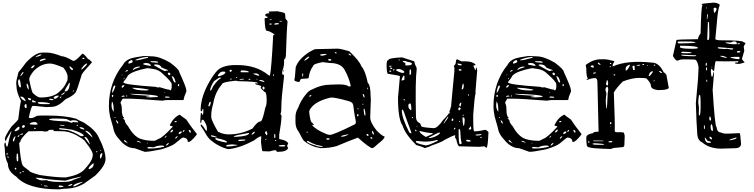

<svg xmlns="http://www.w3.org/2000/svg" viewBox="-20 -1110 5746 1463"><path d="M299.8 -709H344.7Q377 -709 450.2 -681.6Q476.6 -681.6 536.1 -646.5H543Q557.6 -646.5 607.4 -701.2Q619.1 -701.2 648.4 -663.1Q663.1 -656.2 679.7 -637.7V-633.8Q602.5 -549.8 602.5 -540Q566.4 -418 554.7 -403.3Q531.2 -376 481.4 -355.5Q421.9 -295.9 375 -295.9L333 -293.9L245.1 -302.7H228.5Q218.8 -302.7 199.2 -213.9L210 -210H214.8Q234.4 -210 260.7 -227.5L293 -229.5H347.7Q477.5 -229.5 561.5 -205.1Q570.3 -197.3 621.1 -174.8L668 -141.6Q720.7 -96.7 734.4 -58.6Q784.2 38.1 784.2 102.5Q784.2 152.3 705.1 228.5L623 287.1Q557.6 328.1 467.8 328.1L429.7 333Q188.5 333 103.5 235.4Q40 196.3 40 136.7Q16.6 95.7 16.6 23.4L12.7 -6.8L16.6 -24.4H21.5Q26.4 6.8 33.2 6.8H37.1Q53.7 -72.3 67.4 -107.4L66.4 -109.4H64.5Q25.4 -46.9 25.4 -36.1H23.4Q18.6 -36.1 16.6 -51.8Q20.5 -78.1 67.4 -145.5Q119.1 -195.3 119.1 -202.1Q132.8 -316.4 139.6 -341.8Q105.5 -408.2 105.5 -453.1L103.5 -475.6Q103.5 -498 121.1 -560.5Q133.8 -573.2 178.7 -633.8Q250 -709 299.8 -709ZM249 -674.8V-673.8Q296.9 -686.5 296.9 -694.3V-695.3H293Q273.4 -695.3 249 -674.8ZM607.4 -667V-665Q609.4 -660.2 618.2 -660.2H625V-663.1L616.2 -669.9H611.3ZM283.2 -647.5V-642.6H285.2L327.1 -656.2V-663.1H315.4Q283.2 -656.2 283.2 -647.5ZM203.1 -507.8V-501Q223.6 -398.4 233.4 -398.4Q265.6 -367.2 288.1 -367.2Q390.6 -367.2 435.5 -414.1Q468.8 -443.4 484.4 -478.5Q495.1 -497.1 495.1 -507.8V-528.3Q495.1 -551.8 462.9 -594.7Q389.6 -626 361.3 -626Q294.9 -626 238.3 -571.3Q203.1 -527.3 203.1 -507.8ZM600.6 -587.9V-581.1H604.5Q630.9 -601.6 643.6 -622.1V-626H641.6Q627.9 -626 600.6 -587.9ZM216.8 -591.8 221.7 -589.8Q230.5 -589.8 244.1 -608.4V-612.3H235.4Q216.8 -601.6 216.8 -591.8ZM508.8 -603.5V-601.6Q517.6 -576.2 532.2 -576.2Q536.1 -576.2 536.1 -581.1Q536.1 -588.9 515.6 -603.5ZM134.8 -531.2V-530.3H137.7Q144.5 -534.2 160.2 -557.6L156.2 -560.5Q147.5 -560.5 134.8 -531.2ZM117.2 -489.3Q117.2 -460.9 130.9 -444.3H135.7Q139.6 -444.3 139.6 -449.2Q134.8 -505.9 126 -505.9Q120.1 -505.9 117.2 -489.3ZM472.7 -415V-414.1H479.5Q505.9 -414.1 511.7 -469.7V-476.6L510.7 -478.5H506.8Q472.7 -424.8 472.7 -415ZM182.6 -469.7V-468.8Q182.6 -445.3 197.3 -427.7H199.2V-432.6Q197.3 -467.8 185.5 -473.6ZM538.1 -420.9 534.2 -414.1V-412.1H538.1Q541 -412.1 543 -420.9ZM445.3 -384.8H449.2Q465.8 -391.6 474.6 -403.3L470.7 -407.2Q447.3 -391.6 445.3 -384.8ZM388.7 -367.2V-364.3L395.5 -357.4H401.4Q409.2 -357.4 428.7 -377.9V-380.9H416Q400.4 -380.9 388.7 -367.2ZM135.7 -374V-369.1Q150.4 -346.7 175.8 -338.9V-341.8Q163.1 -374 141.6 -374ZM435.5 -367.2V-362.3H438.5L449.2 -371.1V-373H440.4ZM192.4 -360.4V-359.4Q199.2 -345.7 210 -345.7Q213.9 -346.7 217.8 -353.5Q217.8 -360.4 196.3 -364.3ZM353.5 -352.5Q353.5 -348.6 377 -346.7L388.7 -348.6Q388.7 -354.5 370.1 -357.4H358.4ZM226.6 -346.7 224.6 -345.7V-335L230.5 -330.1H253.9V-335Q231.4 -346.7 226.6 -346.7ZM267.6 -328.1Q267.6 -316.4 312.5 -316.4H351.6Q360.4 -316.4 361.3 -321.3Q335.9 -332 285.2 -332H272.5ZM167 -309.6V-300.8Q167 -288.1 178.7 -285.2L182.6 -291V-312.5L178.7 -316.4H173.8ZM354.5 -203.1V-200.2Q354.5 -189.5 493.2 -184.6L522.5 -174.8H524.4Q529.3 -174.8 536.1 -179.7L575.2 -177.7V-181.6Q568.4 -193.4 544.9 -193.4H531.2Q525.4 -193.4 518.6 -188.5H517.6L486.3 -203.1Q453.1 -207 397.5 -207H383.8ZM276.4 -203.1V-202.1H281.2V-203.1ZM206.1 -164.1Q206.1 -161.1 249 -159.2Q267.6 -160.2 267.6 -164.1Q261.7 -174.8 252 -179.7H235.4Q206.1 -174.8 206.1 -164.1ZM436.5 -159.2V-157.2Q436.5 -152.3 469.7 -150.4L470.7 -152.3V-155.3L438.5 -159.2ZM563.5 -154.3 568.4 -150.4 573.2 -152.3V-159.2H568.4ZM146.5 -141.6 153.3 -136.7H162.1L168.9 -143.6V-152.3L163.1 -157.2Q150.4 -157.2 146.5 -141.6ZM91.8 -116.2V-113.3L94.7 -109.4Q127.9 -118.2 127.9 -131.8V-141.6L124 -145.5Q109.4 -139.6 91.8 -116.2ZM585.9 -138.7Q585.9 -130.9 618.2 -123L623 -125V-127Q611.3 -140.6 593.8 -140.6H588.9L586.9 -138.7ZM238.3 -131.8 242.2 -127.9H251L252 -133.8L247.1 -136.7H244.1ZM428.7 -127.9Q428.7 -122.1 497.1 -118.2Q551.8 -101.6 593.8 -73.2L611.3 -72.3L618.2 -77.1V-79.1Q606.4 -98.6 531.2 -121.1Q455.1 -133.8 435.5 -133.8ZM346.7 -116.2 347.7 -114.3V-111.3L326.2 -107.4L296.9 -111.3L196.3 -109.4Q134.8 -52.7 134.8 -29.3L126 -20.5V-18.6Q136.7 121.1 153.3 150.4Q155.3 157.2 203.1 191.4Q203.1 202.1 283.2 223.6Q406.2 242.2 481.4 242.2Q583 223.6 620.1 184.6Q686.5 115.2 686.5 73.2V66.4Q686.5 41 633.8 -24.4Q626 -42 592.8 -61.5Q535.2 -100.6 472.7 -109.4L387.7 -111.3L388.7 -120.1L387.7 -121.1H372.1Q354.5 -121.1 346.7 -116.2ZM629.9 -113.3V-111.3L682.6 -63.5H684.6V-65.4Q668 -103.5 638.7 -113.3ZM134.8 -85.9V-82H137.7L155.3 -86.9V-92.8H151.4Q134.8 -89.8 134.8 -85.9ZM115.2 -72.3V-66.4H119.1L127.9 -75.2V-80.1Q119.1 -80.1 115.2 -72.3ZM78.1 -38.1 80.1 -32.2H83Q88.9 -32.2 98.6 -72.3H96.7Q78.1 -57.6 78.1 -38.1ZM623 -66.4Q623 -59.6 662.1 -11.7V-10.7H664.1V-15.6Q646.5 -66.4 627 -66.4ZM744.1 34.2V37.1L748 41L750 39.1H751L750 34.2ZM711.9 43V45.9L716.8 50.8H718.8L723.6 45.9L718.8 43ZM30.3 57.6V66.4L35.2 71.3L37.1 70.3V54.7H33.2ZM741.2 82V84Q741.2 95.7 746.1 97.7H748Q759.8 78.1 759.8 57.6L757.8 56.6H754.9Q741.2 65.4 741.2 82ZM107.4 63.5 105.5 90.8Q106.4 119.1 112.3 119.1H114.3Q119.1 118.2 119.1 109.4V91.8Q119.1 59.6 112.3 59.6H110.4ZM37.1 80.1V84Q38.1 93.8 42 93.8L45.9 90.8V86.9L39.1 80.1ZM655.3 173.8V175.8L659.2 179.7Q693.4 168 693.4 143.6V134.8H689.5Q655.3 161.1 655.3 173.8ZM91.8 172.9Q94.7 182.6 98.6 182.6L105.5 175.8Q104.5 170.9 96.7 167ZM149.4 193.4V196.3L155.3 201.2H162.1V198.2Q160.2 193.4 151.4 193.4ZM128.9 207V210H141.6V203.1H132.8ZM476.6 266.6Q313.5 255.9 288.1 246.1L252 244.1V246.1Q268.6 259.8 296.9 264.6L337.9 262.7L347.7 269.5L349.6 268.6H351.6Q383.8 276.4 428.7 276.4H459Q517.6 276.4 541 259.8Q597.7 240.2 597.7 237.3V235.4Q519.5 252.9 476.6 266.6ZM538.1 310.5H543Q552.7 310.5 609.4 278.3V276.4H604.5Q538.1 291 538.1 310.5ZM500 305.7V307.6H504.9Q531.2 303.7 531.2 292H525.4Q504.9 296.9 500 305.7ZM293 293.9 292 295.9V296.9L296.9 300.8H299.8V298.8ZM315.4 303.7V305.7Q316.4 310.5 329.1 310.5H344.7Q344.7 303.7 319.3 303.7ZM426.8 307.6V310.5Q428.7 316.4 436.5 316.4H445.3L462.9 312.5V307.6L438.5 303.7H429.7Z M1137.7 -680.7Q1194.3 -680.7 1276.4 -632.8Q1345.7 -581.1 1345.7 -561.5Q1399.4 -444.3 1399.4 -424.8L1400.4 -414.1Q1379.9 -367.2 1379.9 -349.6L1372.1 -347.7H1255.9Q1239.3 -347.7 1217.8 -342.8Q1021.5 -358.4 944.3 -358.4H915Q898.4 -334 898.4 -325.2Q908.2 -307.6 908.2 -277.3Q908.2 -224.6 923.8 -215.8L925.8 -209V-208L917 -210.9V-208L930.7 -194.3Q930.7 -174.8 955.1 -149.4Q999 -70.3 1051.8 -51.8Q1093.8 -37.1 1154.3 -37.1Q1163.1 -37.1 1192.4 -53.7Q1218.8 -61.5 1294.9 -142.6V-146.5Q1294.9 -149.4 1277.3 -151.4L1274.4 -158.2Q1305.7 -218.8 1349.6 -236.3Q1354.5 -230.5 1399.4 -199.2Q1429.7 -151.4 1479.5 -89.8V-85Q1435.5 -28.3 1416 -28.3H1411.1Q1411.1 -58.6 1375 -62.5Q1367.2 -62.5 1315.4 -17.6Q1287.1 4.9 1208 28.3Q1117.2 46.9 1083 46.9L1005.9 19.5Q941.4 19.5 886.7 -50.8Q863.3 -74.2 848.6 -110.4Q848.6 -119.1 818.4 -222.7Q809.6 -266.6 809.6 -297.9V-299.8Q809.6 -482.4 917 -616.2Q932.6 -649.4 980.5 -666Q1008.8 -673.8 1058.6 -680.7Q1070.3 -685.5 1137.7 -680.7ZM1012.7 -650.4H1014.6Q1040 -650.4 1096.7 -667Q1108.4 -668 1108.4 -672.9L1105.5 -675.8H1103.5Q1065.4 -675.8 1014.6 -655.3L1012.7 -653.3ZM958 -629.9V-627.9L961.9 -625H962.9Q990.2 -631.8 990.2 -638.7V-646.5L985.4 -652.3H982.4Q958 -644.5 958 -629.9ZM1127 -643.6V-639.6Q1127 -634.8 1181.6 -631.8L1183.6 -632.8V-636.7Q1183.6 -641.6 1167 -643.6ZM1071.3 -623V-621.1Q1071.3 -616.2 1127 -607.4L1128.9 -609.4V-614.3Q1118.2 -629.9 1092.8 -629.9H1087.9Q1071.3 -627.9 1071.3 -623ZM1153.3 -614.3V-612.3Q1230.5 -568.4 1236.3 -568.4H1238.3L1252 -573.2L1258.8 -571.3L1260.7 -573.2V-575.2Q1253.9 -580.1 1238.3 -584L1210.9 -595.7Q1201.2 -619.1 1167 -619.1H1163.1Q1153.3 -618.2 1153.3 -614.3ZM992.2 -575.2Q1004.9 -585.9 1046.9 -598.6V-600.6L1044.9 -602.5H1031.2Q992.2 -594.7 992.2 -575.2ZM920.9 -486.3V-482.4Q920.9 -464.8 1167 -448.2L1180.7 -443.4L1197.3 -445.3Q1254.9 -426.8 1270.5 -426.8Q1270.5 -422.9 1279.3 -420.9Q1288.1 -431.6 1288.1 -443.4V-468.8Q1288.1 -487.3 1219.7 -547.9Q1190.4 -578.1 1149.4 -584L1103.5 -590.8Q991.2 -569.3 956.1 -536.1Q942.4 -510.7 920.9 -486.3ZM935.5 -566.4V-563.5H937.5Q956.1 -568.4 956.1 -573.2V-575.2H949.2Q940.4 -575.2 935.5 -566.4ZM1258.8 -547.9Q1262.7 -537.1 1272.5 -537.1H1274.4L1277.3 -541V-549.8L1270.5 -556.6Q1258.8 -556.6 1258.8 -547.9ZM907.2 -537.1V-536.1H910.2L914.1 -539.1V-541H910.2ZM1288.1 -529.3Q1301.8 -486.3 1310.5 -481.4H1315.4L1318.4 -484.4Q1307.6 -527.3 1294.9 -527.3L1293 -529.3ZM921.9 -506.8V-504.9Q928.7 -507.8 928.7 -516.6V-518.6Q921.9 -515.6 921.9 -506.8ZM1335.9 -465.8V-457L1338.9 -452.1Q1345.7 -454.1 1345.7 -461.9V-465.8L1342.8 -468.8H1338.9ZM907.2 -450.2V-445.3L910.2 -441.4H912.1Q921.9 -447.3 927.7 -457V-460.9H921.9Q912.1 -460.9 907.2 -450.2ZM850.6 -459Q839.8 -449.2 833 -404.3H835Q842.8 -404.3 859.4 -452.1Q857.4 -459 850.6 -459ZM989.3 -441.4V-438.5Q1015.6 -420.9 1083 -420.9H1094.7L1112.3 -422.9V-427.7Q1049.8 -440.4 989.3 -441.4ZM1233.4 -406.2V-402.3H1238.3V-406.2ZM975.6 -395.5V-392.6Q1007.8 -385.7 1119.1 -379.9L1120.1 -378.9V-377L1091.8 -373Q1091.8 -368.2 1127 -368.2Q1183.6 -368.2 1183.6 -375Q1183.6 -388.7 975.6 -395.5ZM833 -386.7 832 -378.9Q833 -370.1 836.9 -370.1Q841.8 -370.1 843.8 -383.8L838.9 -386.7ZM942.4 -381.8V-375H949.2V-379.9L948.2 -381.8V-383.8ZM905.3 -373V-372.1H907.2L930.7 -375V-377L925.8 -381.8H921.9Q909.2 -381.8 905.3 -373ZM1235.4 -370.1Q1235.4 -365.2 1258.8 -365.2L1272.5 -366.2V-368.2Q1272.5 -375 1245.1 -375Q1235.4 -373 1235.4 -370.1ZM833 -335.9 832 -334V-331.1L833 -329.1Q830.1 -322.3 830.1 -310.5V-304.7Q830.1 -282.2 843.8 -260.7H846.7Q846.7 -327.1 833 -335.9ZM852.5 -217.8V-214.8L855.5 -210.9H859.4V-214.8L855.5 -217.8ZM866.2 -194.3 864.3 -192.4V-190.4Q872.1 -168 879.9 -168L880.9 -169.9V-171.9Q880.9 -182.6 866.2 -194.3ZM1308.6 -181.6 1311.5 -178.7H1317.4Q1326.2 -178.7 1327.1 -183.6L1322.3 -188.5H1320.3Q1311.5 -188.5 1308.6 -181.6ZM1277.3 -103.5 1279.3 -101.6H1281.2Q1294.9 -101.6 1299.8 -120.1V-122.1Q1285.2 -122.1 1277.3 -103.5ZM1372.1 -106.4 1373 -105.5H1377Q1385.7 -109.4 1385.7 -119.1V-120.1H1381.8Q1372.1 -113.3 1372.1 -106.4ZM1419.9 -120.1 1418 -119.1V-117.2Q1422.9 -99.6 1429.7 -99.6H1431.6L1434.6 -103.5V-105.5Q1431.6 -120.1 1419.9 -120.1ZM1340.8 -91.8 1344.7 -87.9Q1365.2 -94.7 1365.2 -106.4V-108.4H1363.3Q1343.8 -108.4 1340.8 -91.8ZM1235.4 -60.5H1238.3Q1246.1 -64.5 1250 -74.2L1249 -76.2Q1235.4 -68.4 1235.4 -60.5ZM1315.4 -53.7H1320.3Q1334 -66.4 1334 -72.3H1332Q1315.4 -66.4 1315.4 -53.7ZM925.8 -42V-37.1Q926.8 -29.3 949.2 -21.5L955.1 -16.6V-17.6Q938.5 -39.1 930.7 -42ZM1023.4 -37.1V-35.2Q1023.4 -29.3 1051.8 -23.4L1053.7 -24.4V-26.4Q1034.2 -37.1 1024.4 -37.1ZM1099.6 -21.5V-17.6H1105.5V-21.5ZM1245.1 -1Q1258.8 -1 1267.6 -21.5H1263.7Q1245.1 -10.7 1245.1 -1ZM1151.4 12.7 1122.1 9.8H1117.2Q1104.5 9.8 1103.5 14.6V16.6L1108.4 21.5H1132.8Q1177.7 21.5 1231.4 7.8V5.9Q1229.5 -1 1215.8 -1H1209Q1177.7 -1 1151.4 12.7Z M2093.8 -1024.4Q2150.4 -1013.7 2150.4 -1007.8Q2153.3 -1007.8 2155.3 -967.8Q2170.9 -952.1 2170.9 -944.3Q2164.1 -879.9 2158.2 -679.7Q2155.3 -679.7 2155.3 -667Q2144.5 -659.2 2144.5 -650.4V-629.9Q2144.5 -604.5 2130.9 -566.4L2129.9 -547.9Q2129.9 -541 2143.6 -539.1L2144.5 -529.3Q2124 -357.4 2124 -304.7Q2124 -243.2 2116.2 -243.2V-240.2Q2123 -240.2 2126 -221.7L2124 -212.9V-208Q2124 -183.6 2107.4 -83V-50.8Q2175.8 -38.1 2175.8 -12.7L2168.9 -5.9V7.8L2175.8 16.6V17.6Q2165 46.9 2098.6 46.9H2089.8L2083 35.2H2068.4L2032.2 43.9L1980.5 42Q1975.6 42 1968.8 -26.4L1970.7 -71.3Q1954.1 -71.3 1916 -40Q1801.8 20.5 1717.8 26.4Q1639.6 6.8 1576.2 -50.8Q1554.7 -74.2 1533.2 -115.2Q1508.8 -149.4 1508.8 -156.2L1510.7 -161.1H1514.6Q1527.3 -150.4 1549.8 -115.2L1555.7 -113.3L1556.6 -115.2V-132.8Q1556.6 -160.2 1529.3 -197.3H1521.5Q1514.6 -197.3 1512.7 -173.8H1507.8L1505.9 -180.7Q1507.8 -233.4 1510.7 -249H1517.6L1519.5 -236.3H1522.5Q1529.3 -239.3 1529.3 -252V-277.3L1526.4 -281.2Q1522.5 -281.2 1521.5 -269.5L1514.6 -260.7Q1511.7 -260.7 1508.8 -270.5Q1508.8 -371.1 1576.2 -488.3Q1608.4 -544.9 1638.7 -575.2Q1681.6 -614.3 1775.4 -614.3H1788.1Q1931.6 -614.3 2023.4 -539.1L2032.2 -534.2H2037.1Q2048.8 -592.8 2061.5 -837.9Q2065.4 -846.7 2071.3 -846.7V-848.6Q2029.3 -876 2011.7 -876Q1999 -876 1996.1 -969.7Q1999 -972.7 2018.6 -974.6V-978.5Q2017.6 -985.4 2006.8 -985.4Q2001 -989.3 2001 -995.1Q2001 -1008.8 2032.2 -1008.8V-1012.7L2027.3 -1019.5V-1021.5L2034.2 -1022.5ZM2034.2 -960.9V-960H2050.8V-960.9L2047.9 -964.8H2037.1ZM2109.4 -947.3V-946.3H2129.9V-949.2L2121.1 -951.2H2112.3ZM2069.3 -925.8 2073.2 -921.9Q2105.5 -923.8 2105.5 -928.7L2100.6 -933.6H2083Q2074.2 -933.6 2069.3 -925.8ZM2032.2 -926.8V-923.8L2041 -921.9Q2049.8 -921.9 2050.8 -926.8L2047.9 -930.7H2035.2ZM1729.5 -573.2V-566.4L1733.4 -563.5H1740.2L1747.1 -570.3V-573.2L1741.2 -578.1H1734.4ZM1813.5 -563.5 1816.4 -559.6H1875V-563.5Q1871.1 -571.3 1832 -573.2H1818.4Q1813.5 -571.3 1813.5 -563.5ZM2137.7 -573.2H2143.6V-566.4H2137.7ZM1640.6 -537.1V-532.2L1644.5 -529.3H1649.4Q1697.3 -542 1697.3 -559.6Q1696.3 -564.5 1683.6 -564.5H1676.8Q1657.2 -564.5 1640.6 -537.1ZM1914.1 -549.8H1911.1V-545.9Q1945.3 -532.2 1953.1 -532.2H1955.1Q1955.1 -545.9 1932.6 -550.8ZM2059.6 -543.9Q2059.6 -531.2 2064.5 -530.3L2066.4 -532.2V-536.1L2064.5 -543.9ZM1775.4 -516.6 1777.3 -515.6H1784.2L1788.1 -518.6V-520.5H1779.3ZM1581.1 -424.8V-420.9H1585.9Q1591.8 -421.9 1603.5 -452.1Q1644.5 -508.8 1658.2 -508.8L1663.1 -518.6H1654.3Q1648.4 -518.6 1610.4 -491.2Q1585 -451.2 1581.1 -424.8ZM1731.4 -506.8V-504.9H1745.1L1748 -508.8V-509.8H1734.4ZM1804.7 -502.9 1806.6 -502H1809.6L1838.9 -504.9V-508.8L1830.1 -509.8Q1804.7 -508.8 1804.7 -502.9ZM1873 -506.8 1877.9 -502H1884.8L1888.7 -504.9Q1886.7 -509.8 1877.9 -509.8H1877ZM1932.6 -508.8 1938.5 -502.9 1941.4 -506.8 1939.5 -508.8ZM1953.1 -500Q1953.1 -494.1 1993.2 -484.4H1994.1V-488.3Q1984.4 -500 1968.8 -500ZM1589.8 -235.4V-215.8Q1589.8 -195.3 1640.6 -106.4Q1680.7 -85.9 1722.7 -85.9Q1818.4 -85.9 1904.3 -130.9Q1941.4 -185.5 1968.8 -185.5Q1983.4 -201.2 2001 -288.1Q2011.7 -309.6 2011.7 -337.9V-351.6Q2011.7 -409.2 1996.1 -409.2Q1965.8 -437.5 1965.8 -441.4L1970.7 -450.2Q1970.7 -458 1931.6 -465.8L1922.9 -472.7L1924.8 -474.6H1945.3V-475.6Q1945.3 -489.3 1797.9 -491.2L1777.3 -495.1Q1669.9 -485.4 1669.9 -465.8Q1619.1 -407.2 1604.5 -320.3Q1589.8 -270.5 1589.8 -235.4ZM1980.5 -445.3V-434.6L1987.3 -427.7H1991.2Q1996.1 -429.7 1996.1 -438.5Q1996.1 -447.3 1989.3 -450.2H1986.3ZM1567.4 -303.7Q1567.4 -299.8 1572.3 -299.8Q1581.1 -299.8 1585.9 -327.1V-334H1581.1Q1574.2 -334 1567.4 -303.7ZM2000 -98.6V-91.8Q2007.8 -91.8 2007.8 -79.1H2009.8L2016.6 -85.9V-96.7Q2011.7 -100.6 2011.7 -110.4H2006.8Q2000 -107.4 2000 -98.6ZM1897.5 -87.9V-83H1898.4Q1912.1 -87.9 1920.9 -99.6V-103.5L1918 -106.4H1916Q1906.2 -101.6 1897.5 -87.9ZM1761.7 -71.3V-67.4H1779.3Q1868.2 -72.3 1877.9 -92.8V-96.7H1873Q1770.5 -79.1 1761.7 -71.3ZM2071.3 -89.8 2069.3 -81.1V-62.5L2073.2 -58.6H2075.2L2078.1 -62.5V-76.2Q2078.1 -88.9 2073.2 -89.8ZM1587.9 -78.1V-74.2Q1587.9 -67.4 1630.9 -62.5V-67.4Q1600.6 -79.1 1592.8 -79.1ZM1620.1 -53.7Q1620.1 -39.1 1700.2 -24.4H1707L1709 -26.4V-28.3Q1709 -41 1630.9 -57.6H1624ZM2001 -46.9V-43.9H2004.9L2009.8 -48.8V-51.8H2006.8ZM1795.9 -40V-38.1L1799.8 -35.2H1808.6Q1850.6 -37.1 1850.6 -43.9L1847.7 -46.9H1822.3Q1795.9 -46.9 1795.9 -40ZM2075.2 -42V-38.1L2078.1 -35.2H2085V-38.1L2082 -42ZM1704.1 -1V2.9L1707 5.9H1724.6Q1744.1 5.9 1788.1 -2.9V-5.9L1748 -9.8Q1704.1 -7.8 1704.1 -1ZM2103.5 1Q2104.5 5.9 2117.2 5.9H2144.5L2153.3 3.9V1Q2153.3 -3.9 2137.7 -5.9Q2103.5 -3.9 2103.5 1Z M2550.8 -739.3Q2574.2 -739.3 2641.6 -719.7Q2720.7 -644.5 2734.4 -603.5Q2762.7 -574.2 2782.2 -479.5Q2803.7 -459 2803.7 -382.8L2805.7 -350.6L2800.8 -215.8Q2800.8 -176.8 2850.6 -114.3Q2895.5 -70.3 2910.2 -70.3V-68.4Q2910.2 -51.8 2862.3 -15.6Q2827.1 18.6 2817.4 18.6H2816.4Q2795.9 17.6 2707 -61.5Q2627.9 -32.2 2545.9 2.9Q2492.2 18.6 2426.8 18.6H2419.9Q2345.7 5.9 2294.9 -38.1Q2286.1 -46.9 2255.9 -106.4Q2231.4 -135.7 2231.4 -179.7V-218.8Q2231.4 -255.9 2252 -289.1Q2270.5 -342.8 2313.5 -394.5Q2335 -420.9 2356.4 -427.7Q2427.7 -464.8 2496.1 -464.8L2557.6 -466.8H2564.5Q2618.2 -466.8 2638.7 -451.2H2646.5Q2652.3 -451.2 2652.3 -458Q2638.7 -519.5 2604.5 -580.1Q2575.2 -629.9 2493.2 -629.9L2438.5 -636.7Q2366.2 -623 2366.2 -607.4Q2338.9 -572.3 2332 -516.6Q2329.1 -509.8 2283.2 -509.8L2274.4 -507.8Q2269.5 -507.8 2260.7 -484.4Q2222.7 -490.2 2222.7 -500Q2227.5 -511.7 2233.4 -598.6Q2254.9 -660.2 2335.9 -712.9Q2375 -735.4 2381.8 -735.4ZM2530.3 -708 2536.1 -703.1H2543L2545.9 -706.1L2541 -711.9H2534.2ZM2634.8 -701.2V-698.2Q2644.5 -687.5 2653.3 -687.5H2655.3V-691.4Q2645.5 -701.2 2636.7 -701.2ZM2419.9 -694.3V-691.4Q2420.9 -685.5 2433.6 -685.5Q2446.3 -685.5 2467.8 -694.3V-699.2H2461.9Q2433.6 -699.2 2419.9 -694.3ZM2297.9 -648.4H2299.8Q2311.5 -648.4 2335.9 -673.8V-678.7H2334Q2321.3 -678.7 2297.9 -650.4ZM2479.5 -655.3 2484.4 -648.4H2502L2504.9 -651.4V-653.3L2498 -660.2H2486.3ZM2283.2 -547.9V-527.3H2284.2Q2290 -528.3 2290 -537.1V-547.9L2286.1 -550.8ZM2778.3 -442.4V-439.5Q2779.3 -428.7 2783.2 -428.7L2785.2 -435.5Q2782.2 -442.4 2780.3 -442.4ZM2744.1 -391.6V-387.7Q2750 -367.2 2755.9 -367.2H2757.8Q2757.8 -384.8 2749 -394.5H2748ZM2335.9 -379.9V-374H2338.9Q2348.6 -374 2352.5 -382.8V-386.7H2351.6ZM2335.9 -257.8Q2344.7 -175.8 2358.4 -175.8L2372.1 -159.2V-157.2L2359.4 -159.2V-155.3Q2387.7 -121.1 2465.8 -88.9Q2476.6 -84 2493.2 -82Q2520.5 -82 2680.7 -161.1Q2691.4 -167 2691.4 -176.8V-183.6Q2679.7 -238.3 2670.9 -313.5L2668.9 -314.5Q2668.9 -329.1 2638.7 -338.9Q2539.1 -367.2 2502 -367.2Q2400.4 -343.8 2359.4 -298.8Q2335.9 -273.4 2335.9 -257.8ZM2741.2 -348.6V-343.8H2744.1V-345.7ZM2742.2 -319.3V-314.5L2746.1 -311.5L2749 -314.5V-319.3ZM2703.1 -282.2 2707 -277.3 2711.9 -278.3V-282.2L2708 -285.2H2707ZM2751 -282.2V-280.3Q2752.9 -229.5 2761.7 -229.5L2764.6 -232.4V-234.4Q2764.6 -261.7 2755.9 -282.2ZM2700.2 -236.3V-229.5L2705.1 -223.6H2707L2711.9 -229.5V-236.3L2708 -239.3H2703.1ZM2814.5 -111.3V-102.5Q2819.3 -85.9 2826.2 -85.9H2830.1V-88.9Q2824.2 -111.3 2817.4 -111.3ZM2315.4 -104.5V-102.5L2318.4 -99.6H2325.2V-102.5L2320.3 -107.4H2318.4ZM2771.5 -85.9Q2775.4 -76.2 2782.2 -73.2H2783.2L2789.1 -79.1V-82L2782.2 -88.9H2775.4ZM2578.1 -70.3V-68.4H2585Q2604.5 -68.4 2634.8 -84V-85.9H2629.9Q2583 -79.1 2578.1 -70.3ZM2802.7 -61.5V-58.6L2807.6 -52.7H2814.5L2817.4 -56.6V-58.6L2810.5 -65.4H2805.7ZM2465.8 -51.8Q2468.8 -44.9 2477.5 -44.9Q2491.2 -45.9 2491.2 -51.8V-52.7L2488.3 -56.6H2470.7ZM2318.4 -32.2V-31.2Q2325.2 -17.6 2386.7 0Q2409.2 9.8 2440.4 9.8V8.8Q2440.4 2.9 2388.7 -6.8Q2355.5 -18.6 2327.1 -36.1H2322.3Z M3043.9 -672.9 3136.7 -642.6Q3139.6 -620.1 3153.3 -597.7L3155.3 -584Q3143.6 -501 3149.4 -222.7Q3149.4 -182.6 3180.7 -170.9L3190.4 -148.4Q3190.4 -139.6 3281.2 -133.8H3286.1Q3313.5 -133.8 3356.4 -195.3Q3390.6 -229.5 3399.4 -246.1H3406.2V-254.9L3404.3 -261.7Q3411.1 -273.4 3416 -297.9L3418 -298.8V-311.5L3442.4 -569.3V-592.8L3438.5 -606.4V-608.4Q3454.1 -619.1 3454.1 -642.6Q3454.1 -655.3 3463.9 -658.2L3495.1 -642.6H3525.4Q3579.1 -642.6 3602.5 -619.1V-613.3Q3586.9 -612.3 3586.9 -608.4L3600.6 -576.2H3604.5Q3606.4 -596.7 3609.4 -596.7Q3614.3 -589.8 3616.2 -574.2L3602.5 -405.3L3604.5 -403.3V-401.4Q3595.7 -375 3585.9 -237.3V-198.2Q3585.9 -109.4 3593.8 -109.4H3599.6Q3627 -109.4 3677.7 -121.1Q3685.5 -120.1 3702.1 -104.5Q3697.3 16.6 3686.5 16.6L3670.9 4.9L3629.9 8.8L3479.5 4.9Q3467.8 4.9 3456.1 -49.8Q3447.3 -57.6 3447.3 -66.4L3449.2 -79.1H3445.3Q3434.6 -79.1 3365.2 -43Q3361.3 -34.2 3271.5 -2Q3249 9.8 3216.8 18.6Q3196.3 6.8 3151.4 -4.9Q3066.4 -88.9 3046.9 -154.3Q3012.7 -203.1 3012.7 -367.2L3027.3 -526.4V-529.3Q3027.3 -534.2 2934.6 -547.9Q2925.8 -560.5 2925.8 -615.2Q2925.8 -652.3 2939.5 -652.3Q2939.5 -668 3043.9 -672.9ZM3016.6 -654.3V-650.4H3025.4V-654.3L3021.5 -657.2H3020.5ZM3047.9 -643.6V-642.6Q3047.9 -638.7 3068.4 -629.9Q3068.4 -611.3 3071.3 -611.3H3080.1Q3114.3 -611.3 3119.1 -622.1V-625Q3119.1 -633.8 3078.1 -640.6Q3078.1 -644.5 3062.5 -645.5H3055.7ZM2945.3 -608.4V-604.5L2948.2 -601.6H2952.1L2963.9 -604.5V-608.4ZM2952.1 -594.7V-590.8Q2954.1 -584 2966.8 -584L2968.8 -585.9V-587.9L2961.9 -594.7ZM3465.8 -626Q3465.8 -612.3 3486.3 -612.3H3495.1L3498 -615.2V-617.2Q3498 -624 3467.8 -626ZM2998 -577.1Q2998 -568.4 3042 -554.7H3055.7Q3059.6 -554.7 3061.5 -563.5Q3045.9 -579.1 3023.4 -584H3013.7Q3000 -584 2998 -577.1ZM2973.6 -579.1V-575.2L2975.6 -574.2V-572.3Q2986.3 -575.2 2986.3 -579.1V-582H2980.5ZM3100.6 -567.4V-541L3103.5 -538.1Q3112.3 -542 3112.3 -554.7V-570.3Q3112.3 -579.1 3107.4 -581.1H3105.5Q3100.6 -579.1 3100.6 -567.4ZM2945.3 -567.4 2948.2 -563.5H2959L2961.9 -567.4L2957 -572.3H2950.2ZM3474.6 -578.1V-576.2Q3476.6 -571.3 3484.4 -571.3H3486.3Q3495.1 -571.3 3497.1 -576.2V-578.1Q3495.1 -583 3483.4 -583H3479.5ZM3041 -506.8V-495.1L3061.5 -502V-531.2L3057.6 -534.2Q3051.8 -534.2 3041 -506.8ZM3498 -434.6V-428.7H3500Q3513.7 -428.7 3513.7 -460Q3511.7 -473.6 3508.8 -473.6Q3504.9 -473.6 3498 -434.6ZM3547.9 -391.6 3545.9 -386.7Q3548.8 -379.9 3551.8 -379.9H3552.7V-391.6ZM3059.6 -355.5 3055.7 -350.6V-346.7L3059.6 -343.8L3064.5 -348.6V-353.5ZM3479.5 -305.7 3486.3 -298.8Q3492.2 -300.8 3495.1 -326.2L3493.2 -328.1H3491.2Q3479.5 -320.3 3479.5 -305.7ZM3091.8 -307.6V-298.8Q3091.8 -282.2 3110.4 -270.5H3114.3V-271.5Q3114.3 -321.3 3105.5 -321.3H3100.6Q3091.8 -317.4 3091.8 -307.6ZM3472.7 -285.2V-273.4L3477.5 -268.6Q3485.4 -272.5 3490.2 -280.3V-285.2L3484.4 -291H3477.5ZM3042 -271.5V-266.6Q3042 -212.9 3098.6 -100.6Q3107.4 -93.8 3114.3 -93.8V-100.6L3074.2 -210Q3054.7 -272.5 3046.9 -275.4H3045.9ZM3504.9 -232.4V-230.5L3508.8 -227.5L3513.7 -230.5L3511.7 -236.3H3508.8ZM3360.4 -170.9 3361.3 -168.9H3363.3Q3395.5 -210.9 3395.5 -218.8V-220.7H3392.6Q3377 -204.1 3360.4 -170.9ZM3117.2 -218.8V-216.8Q3121.1 -209 3127.9 -209V-210Q3127.9 -218.8 3117.2 -218.8ZM3504.9 -215.8 3503.9 -207Q3503.9 -182.6 3510.7 -152.3H3515.6Q3520.5 -174.8 3520.5 -191.4V-200.2Q3520.5 -215.8 3506.8 -215.8ZM3428.7 -209Q3419.9 -199.2 3419.9 -193.4L3426.8 -188.5H3428.7L3433.6 -193.4V-203.1ZM3477.5 -189.5V-179.7H3479.5L3483.4 -182.6V-186.5L3479.5 -189.5ZM3155.3 -148.4V-145.5L3158.2 -141.6H3160.2V-145.5L3156.2 -148.4ZM3565.4 -147.5 3551.8 -127.9V-123H3565.4L3570.3 -127.9V-133.8Q3570.3 -145.5 3565.4 -147.5ZM3438.5 -125V-123H3442.4L3450.2 -131.8V-136.7Q3438.5 -136.7 3438.5 -125ZM3474.6 -123V-107.4Q3474.6 -11.7 3484.4 -11.7H3490.2Q3498 -14.6 3498 -20.5Q3490.2 -38.1 3486.3 -120.1L3479.5 -127.9ZM3142.6 -121.1V-116.2Q3146.5 -109.4 3153.3 -109.4V-116.2L3148.4 -121.1ZM3176.8 -111.3V-109.4Q3176.8 -95.7 3224.6 -66.4Q3278.3 -87.9 3278.3 -93.8V-95.7Q3244.1 -95.7 3180.7 -111.3ZM3247.1 -61.5V-58.6H3262.7Q3314.5 -71.3 3333 -95.7V-99.6H3326.2Q3317.4 -99.6 3247.1 -61.5ZM3604.5 -84V-79.1L3613.3 -77.1H3618.2Q3648.4 -79.1 3648.4 -86.9V-88.9H3647.5ZM3640.6 -65.4V-58.6H3647.5L3650.4 -61.5V-63.5Q3650.4 -66.4 3645.5 -66.4ZM3532.2 -41V-38.1Q3535.2 -31.2 3547.9 -31.2H3563.5L3566.4 -34.2V-36.1Q3566.4 -42 3547.9 -44.9H3536.1ZM3221.7 -31.2H3210L3155.3 -36.1H3153.3L3148.4 -31.2V-29.3Q3148.4 -17.6 3223.6 -2Q3246.1 -2 3313.5 -36.1L3315.4 -38.1V-43H3306.6Q3268.6 -31.2 3221.7 -31.2Z M4068.4 -680.7Q4125 -680.7 4207 -632.8Q4276.4 -581.1 4276.4 -561.5Q4330.1 -444.3 4330.1 -424.8L4331.1 -414.1Q4310.5 -367.2 4310.5 -349.6L4302.7 -347.7H4186.5Q4169.9 -347.7 4148.4 -342.8Q3952.1 -358.4 3875 -358.4H3845.7Q3829.1 -334 3829.1 -325.2Q3838.9 -307.6 3838.9 -277.3Q3838.9 -224.6 3854.5 -215.8L3856.4 -209V-208L3847.7 -210.9V-208L3861.3 -194.3Q3861.3 -174.8 3885.7 -149.4Q3929.7 -70.3 3982.4 -51.8Q4024.4 -37.1 4085 -37.1Q4093.8 -37.1 4123 -53.7Q4149.4 -61.5 4225.6 -142.6V-146.5Q4225.6 -149.4 4208 -151.4L4205.1 -158.2Q4236.3 -218.8 4280.3 -236.3Q4285.2 -230.5 4330.1 -199.2Q4360.4 -151.4 4410.2 -89.8V-85Q4366.2 -28.3 4346.7 -28.3H4341.8Q4341.8 -58.6 4305.7 -62.5Q4297.9 -62.5 4246.1 -17.6Q4217.8 4.9 4138.7 28.3Q4047.9 46.9 4013.7 46.9L3936.5 19.5Q3872.1 19.5 3817.4 -50.8Q3793.9 -74.2 3779.3 -110.4Q3779.3 -119.1 3749 -222.7Q3740.2 -266.6 3740.2 -297.9V-299.8Q3740.2 -482.4 3847.7 -616.2Q3863.3 -649.4 3911.1 -666Q3939.5 -673.8 3989.3 -680.7Q4001 -685.5 4068.4 -680.7ZM3943.4 -650.4H3945.3Q3970.7 -650.4 4027.3 -667Q4039.1 -668 4039.1 -672.9L4036.1 -675.8H4034.2Q3996.1 -675.8 3945.3 -655.3L3943.4 -653.3ZM3888.7 -629.9V-627.9L3892.6 -625H3893.6Q3920.9 -631.8 3920.9 -638.7V-646.5L3916 -652.3H3913.1Q3888.7 -644.5 3888.7 -629.9ZM4057.6 -643.6V-639.6Q4057.6 -634.8 4112.3 -631.8L4114.3 -632.8V-636.7Q4114.3 -641.6 4097.7 -643.6ZM4002 -623V-621.1Q4002 -616.2 4057.6 -607.4L4059.6 -609.4V-614.3Q4048.8 -629.9 4023.4 -629.9H4018.6Q4002 -627.9 4002 -623ZM4084 -614.3V-612.3Q4161.1 -568.4 4167 -568.4H4168.9L4182.6 -573.2L4189.5 -571.3L4191.4 -573.2V-575.2Q4184.6 -580.1 4168.9 -584L4141.6 -595.7Q4131.8 -619.1 4097.7 -619.1H4093.8Q4084 -618.2 4084 -614.3ZM3922.9 -575.2Q3935.5 -585.9 3977.5 -598.6V-600.6L3975.6 -602.5H3961.9Q3922.9 -594.7 3922.9 -575.2ZM3851.6 -486.3V-482.4Q3851.6 -464.8 4097.7 -448.2L4111.3 -443.4L4127.9 -445.3Q4185.5 -426.8 4201.2 -426.8Q4201.2 -422.9 4210 -420.9Q4218.8 -431.6 4218.8 -443.4V-468.8Q4218.8 -487.3 4150.4 -547.9Q4121.1 -578.1 4080.1 -584L4034.2 -590.8Q3921.9 -569.3 3886.7 -536.1Q3873 -510.7 3851.6 -486.3ZM3866.2 -566.4V-563.5H3868.2Q3886.7 -568.4 3886.7 -573.2V-575.2H3879.9Q3871.1 -575.2 3866.2 -566.4ZM4189.5 -547.9Q4193.4 -537.1 4203.1 -537.1H4205.1L4208 -541V-549.8L4201.2 -556.6Q4189.5 -556.6 4189.5 -547.9ZM3837.9 -537.1V-536.1H3840.8L3844.7 -539.1V-541H3840.8ZM4218.8 -529.3Q4232.4 -486.3 4241.2 -481.4H4246.1L4249 -484.4Q4238.3 -527.3 4225.6 -527.3L4223.6 -529.3ZM3852.5 -506.8V-504.9Q3859.4 -507.8 3859.4 -516.6V-518.6Q3852.5 -515.6 3852.5 -506.8ZM4266.6 -465.8V-457L4269.5 -452.1Q4276.4 -454.1 4276.4 -461.9V-465.8L4273.4 -468.8H4269.5ZM3837.9 -450.2V-445.3L3840.8 -441.4H3842.8Q3852.5 -447.3 3858.4 -457V-460.9H3852.5Q3842.8 -460.9 3837.9 -450.2ZM3781.2 -459Q3770.5 -449.2 3763.7 -404.3H3765.6Q3773.4 -404.3 3790 -452.1Q3788.1 -459 3781.2 -459ZM3919.9 -441.4V-438.5Q3946.3 -420.9 4013.7 -420.9H4025.4L4043 -422.9V-427.7Q3980.5 -440.4 3919.9 -441.4ZM4164.1 -406.2V-402.3H4168.9V-406.2ZM3906.2 -395.5V-392.6Q3938.5 -385.7 4049.8 -379.9L4050.8 -378.9V-377L4022.5 -373Q4022.5 -368.2 4057.6 -368.2Q4114.3 -368.2 4114.3 -375Q4114.3 -388.7 3906.2 -395.5ZM3763.7 -386.7 3762.7 -378.9Q3763.7 -370.1 3767.6 -370.1Q3772.5 -370.1 3774.4 -383.8L3769.5 -386.7ZM3873 -381.8V-375H3879.9V-379.9L3878.9 -381.8V-383.8ZM3835.9 -373V-372.1H3837.9L3861.3 -375V-377L3856.4 -381.8H3852.5Q3839.8 -381.8 3835.9 -373ZM4166 -370.1Q4166 -365.2 4189.5 -365.2L4203.1 -366.2V-368.2Q4203.1 -375 4175.8 -375Q4166 -373 4166 -370.1ZM3763.7 -335.9 3762.7 -334V-331.1L3763.7 -329.1Q3760.7 -322.3 3760.7 -310.5V-304.7Q3760.7 -282.2 3774.4 -260.7H3777.3Q3777.3 -327.1 3763.7 -335.9ZM3783.2 -217.8V-214.8L3786.1 -210.9H3790V-214.8L3786.1 -217.8ZM3796.9 -194.3 3794.9 -192.4V-190.4Q3802.7 -168 3810.5 -168L3811.5 -169.9V-171.9Q3811.5 -182.6 3796.9 -194.3ZM4239.3 -181.6 4242.2 -178.7H4248Q4256.8 -178.7 4257.8 -183.6L4252.9 -188.5H4251Q4242.2 -188.5 4239.3 -181.6ZM4208 -103.5 4210 -101.6H4211.9Q4225.6 -101.6 4230.5 -120.1V-122.1Q4215.8 -122.1 4208 -103.5ZM4302.7 -106.4 4303.7 -105.5H4307.6Q4316.4 -109.4 4316.4 -119.1V-120.1H4312.5Q4302.7 -113.3 4302.7 -106.4ZM4350.6 -120.1 4348.6 -119.1V-117.2Q4353.5 -99.6 4360.4 -99.6H4362.3L4365.2 -103.5V-105.5Q4362.3 -120.1 4350.6 -120.1ZM4271.5 -91.8 4275.4 -87.9Q4295.9 -94.7 4295.9 -106.4V-108.4H4293.9Q4274.4 -108.4 4271.5 -91.8ZM4166 -60.5H4168.9Q4176.8 -64.5 4180.7 -74.2L4179.7 -76.2Q4166 -68.4 4166 -60.5ZM4246.1 -53.7H4251Q4264.6 -66.4 4264.6 -72.3H4262.7Q4246.1 -66.4 4246.1 -53.7ZM3856.4 -42V-37.1Q3857.4 -29.3 3879.9 -21.5L3885.7 -16.6V-17.6Q3869.1 -39.1 3861.3 -42ZM3954.1 -37.1V-35.2Q3954.1 -29.3 3982.4 -23.4L3984.4 -24.4V-26.4Q3964.8 -37.1 3955.1 -37.1ZM4030.3 -21.5V-17.6H4036.1V-21.5ZM4175.8 -1Q4189.5 -1 4198.2 -21.5H4194.3Q4175.8 -10.7 4175.8 -1ZM4082 12.7 4052.7 9.8H4047.9Q4035.2 9.8 4034.2 14.6V16.6L4039.1 21.5H4063.5Q4108.4 21.5 4162.1 7.8V5.9Q4160.2 -1 4146.5 -1H4139.6Q4108.4 -1 4082 12.7Z M4949.2 -632.8Q5002 -632.8 5038.1 -557.6Q5045.9 -557.6 5057.6 -540L5076.2 -439.5Q5064.5 -423.8 5003.9 -423.8H4990.2Q4939.5 -430.7 4939.5 -458Q4939.5 -477.5 4908.2 -509.8Q4904.3 -516.6 4850.6 -516.6Q4796.9 -516.6 4725.6 -489.3Q4676.8 -439.5 4657.2 -405.3Q4667 -159.2 4664.1 -114.3Q4664.1 -102.5 4680.7 -102.5H4713.9Q4735.4 -101.6 4735.4 -95.7V-93.8L4740.2 -75.2L4737.3 0L4729.5 10.7L4666 16.6H4660.2L4632.8 25.4Q4477.5 20.5 4477.5 13.7Q4450.2 13.7 4450.2 -10.7Q4447.3 -29.3 4447.3 -61.5Q4447.3 -86.9 4500 -95.7Q4500 -106.4 4536.1 -106.4L4541 -107.4V-109.4L4532.2 -480.5Q4532.2 -514.6 4515.6 -514.6H4506.8Q4490.2 -514.6 4452.1 -501L4450.2 -502.9V-505.9Q4450.2 -508.8 4460.9 -512.7V-514.6Q4447.3 -514.6 4447.3 -591.8Q4445.3 -591.8 4443.4 -615.2Q4499 -658.2 4556.6 -658.2H4590.8Q4608.4 -658.2 4659.2 -644.5L4661.1 -639.6Q4648.4 -623 4648.4 -612.3V-603.5Q4757.8 -653.3 4949.2 -632.8ZM4593.8 -427.7V-420.9Q4600.6 -409.2 4600.6 -391.6Q4597.7 -385.7 4595.7 -336.9L4599.6 -282.2H4600.6Q4606.4 -282.2 4611.3 -407.2Q4614.3 -407.2 4614.3 -435.5Q4612.3 -448.2 4607.4 -448.2H4604.5Q4593.8 -441.4 4593.8 -427.7ZM4495.1 -15.6V-13.7Q4495.1 -6.8 4534.2 -6.8H4575.2L4584 -8.8Q4584 -15.6 4511.7 -18.6ZM4748 -574.2V-571.3Q4759.8 -571.3 4779.3 -610.4V-617.2H4778.3Q4742.2 -607.4 4748 -574.2ZM4921.9 -530.3H4927.7Q4936.5 -533.2 4955.1 -562.5V-564.5Q4955.1 -567.4 4949.2 -567.4Q4925.8 -557.6 4925.8 -538.1Q4922.9 -538.1 4921.9 -530.3ZM4604.5 -499 4597.7 -471.7Q4597.7 -462.9 4606.4 -458H4607.4Q4613.3 -458 4614.3 -476.6L4609.4 -499ZM4798.8 -603.5 4804.7 -576.2H4816.4L4815.4 -605.5L4812.5 -609.4H4808.6Q4798.8 -607.4 4798.8 -603.5ZM4500 -36.1 4502 -34.2H4577.1V-38.1L4530.3 -39.1H4502.9ZM4479.5 -605.5Q4487.3 -594.7 4502 -594.7L4503.9 -596.7V-606.4L4497.1 -612.3Q4479.5 -610.4 4479.5 -605.5ZM4616.2 -29.3 4619.1 -25.4H4639.6L4645.5 -31.2Q4645.5 -35.2 4638.7 -36.1Q4616.2 -34.2 4616.2 -29.3ZM5002.9 -569.3V-565.4Q5010.7 -553.7 5021.5 -553.7H5024.4V-557.6Q5015.6 -569.3 5005.9 -569.3ZM4536.1 -632.8V-626L4544.9 -617.2H4556.6V-620.1L4541 -632.8ZM4500 -551.8V-548.8H4504.9Q4518.6 -548.8 4520.5 -555.7L4517.6 -558.6H4515.6Q4502 -558.6 4500 -551.8ZM4831.1 -614.3V-612.3L4834 -609.4H4847.7Q4856.4 -609.4 4858.4 -614.3L4856.4 -616.2H4847.7ZM4627.9 -174.8V-164.1H4632.8L4638.7 -168.9V-175.8L4634.8 -179.7H4632.8ZM4465.8 -36.1 4461.9 -31.2V-25.4L4465.8 -22.5H4470.7V-31.2ZM4655.3 -542V-538.1L4659.2 -535.2H4664.1L4668 -538.1V-542L4661.1 -543.9ZM4875 -617.2V-614.3H4883.8L4888.7 -619.1L4885.7 -623Q4875 -621.1 4875 -617.2ZM4960.9 -614.3V-612.3L4963.9 -609.4H4969.7L4972.7 -612.3V-614.3L4969.7 -617.2H4963.9ZM4627.9 -628.9V-622.1H4633.8L4638.7 -627V-628.9L4633.8 -630.9ZM4625 -601.6V-599.6L4627.9 -596.7L4633.8 -601.6V-606.4H4629.9ZM4960 -494.1V-490.2H4962.9L4968.8 -496.1V-499H4966.8Q4960 -496.1 4960 -494.1ZM4909.2 -609.4V-607.4H4915L4918 -610.4V-612.3H4913.1ZM4629.9 -148.4V-143.6H4632.8V-148.4Z M5415 -1089.8Q5446.3 -1089.8 5464.8 -1074.2Q5449.2 -1035.2 5442.4 -937.5L5430.7 -813.5Q5430.7 -802.7 5483.4 -802.7Q5644.5 -802.7 5644.5 -789.1Q5649.4 -789.1 5661.1 -780.3Q5647.5 -760.7 5647.5 -754.9V-750L5651.4 -722.7L5633.8 -663.1Q5633.8 -654.3 5653.3 -635.7V-633.8Q5624 -623 5601.6 -623Q5579.1 -625 5579.1 -629.9V-631.8L5591.8 -633.8H5601.6L5606.4 -638.7V-642.6L5601.6 -643.6L5510.7 -642.6L5434.6 -643.6Q5428.7 -643.6 5420.9 -567.4H5418.9L5400.4 -587.9L5396.5 -574.2V-565.4Q5398.4 -526.4 5405.3 -524.4Q5410.2 -524.4 5415 -549.8V-558.6H5418.9L5420.9 -553.7L5410.2 -424.8Q5427.7 -143.6 5439.5 -143.6Q5444.3 -100.6 5473.6 -100.6Q5490.2 -91.8 5510.7 -91.8H5535.2L5615.2 -95.7Q5621.1 -95.7 5626 -23.4Q5631.8 19.5 5578.1 19.5L5473.6 22.5Q5385.7 22.5 5330.1 -25.4Q5292 -40 5292 -107.4Q5287.1 -161.1 5282.2 -324.2L5298.8 -508.8L5302.7 -588.9V-599.6Q5293.9 -656.2 5270.5 -656.2L5230.5 -657.2H5182.6Q5163.1 -657.2 5140.6 -647.5Q5127 -649.4 5107.4 -683.6L5134.8 -804.7Q5134.8 -809.6 5298.8 -811.5Q5298.8 -830.1 5318.4 -855.5Q5323.2 -1066.4 5332 -1066.4V-1071.3Q5332 -1074.2 5326.2 -1074.2V-1078.1Q5326.2 -1083 5415 -1089.8ZM5362.3 -1053.7V-1045.9H5367.2V-1050.8L5364.3 -1053.7ZM5417 -1045.9V-1043.9L5420.9 -1011.7H5423.8Q5439.5 -1028.3 5439.5 -1040V-1045.9L5434.6 -1050.8H5421.9ZM5369.1 -1004.9Q5366.2 -995.1 5366.2 -968.8V-963.9H5369.1L5373 -987.3V-1001ZM5374 -943.4 5369.1 -809.6V-807.6L5373 -804.7H5376Q5384.8 -804.7 5384.8 -838.9V-869.1L5382.8 -936.5Q5379.9 -943.4 5377.9 -943.4ZM5143.6 -789.1Q5143.6 -779.3 5154.3 -779.3H5174.8Q5224.6 -779.3 5278.3 -784.2V-786.1Q5278.3 -793.9 5211.9 -793.9H5154.3Q5143.6 -793 5143.6 -789.1ZM5548.8 -786.1 5531.2 -787.1H5509.8V-782.2Q5539.1 -773.4 5560.5 -773.4H5591.8Q5594.7 -773.4 5594.7 -779.3Q5592.8 -793.9 5579.1 -793.9H5565.4ZM5599.6 -777.3V-775.4L5603.5 -772.5Q5616.2 -772.5 5619.1 -779.3V-780.3H5603.5ZM5161.1 -758.8V-752Q5161.1 -738.3 5252.9 -738.3Q5297.9 -738.3 5297.9 -745.1Q5297.9 -759.8 5179.7 -761.7H5164.1ZM5449.2 -746.1V-745.1Q5449.2 -738.3 5499 -736.3L5521.5 -738.3L5551.8 -732.4H5557.6Q5567.4 -732.4 5567.4 -741.2H5565.4L5462.9 -750H5453.1ZM5594.7 -715.8V-713.9L5599.6 -709H5605.5Q5618.2 -709 5622.1 -717.8L5617.2 -720.7H5599.6ZM5170.9 -710.9Q5170.9 -705.1 5177.7 -705.1L5211.9 -704.1L5248 -705.1L5250 -707V-709Q5232.4 -715.8 5188.5 -715.8H5175.8ZM5170.9 -693.4V-690.4Q5170.9 -681.6 5273.4 -681.6L5285.2 -683.6V-684.6L5282.2 -688.5ZM5469.7 -684.6V-681.6Q5471.7 -676.8 5516.6 -668H5519.5V-669.9Q5500 -684.6 5476.6 -684.6ZM5544.9 -670.9Q5583 -659.2 5610.4 -659.2L5615.2 -664.1V-672.9L5612.3 -676.8H5581.1Q5544.9 -676.8 5544.9 -670.9ZM5357.4 -622.1V-611.3L5360.4 -608.4Q5366.2 -609.4 5366.2 -618.2V-623L5364.3 -631.8H5362.3Q5357.4 -629.9 5357.4 -622.1ZM5400.4 -602.5V-599.6L5405.3 -594.7H5407.2V-597.7L5401.4 -602.5ZM5360.4 -595.7 5359.4 -587.9V-582L5360.4 -574.2H5366.2L5367.2 -585.9V-592.8L5364.3 -595.7ZM5362.3 -502V-490.2L5366.2 -486.3H5369.1V-490.2L5367.2 -502ZM5300.8 -329.1 5305.7 -292 5304.7 -244.1 5305.7 -230.5H5309.6Q5318.4 -230.5 5318.4 -293.9V-326.2Q5318.4 -387.7 5311.5 -387.7Q5302.7 -387.7 5300.8 -329.1ZM5386.7 -221.7 5384.8 -212.9V-203.1Q5384.8 -193.4 5391.6 -191.4H5393.6Q5398.4 -192.4 5398.4 -201.2Q5395.5 -221.7 5389.6 -221.7ZM5400.4 -165 5394.5 -148.4Q5394.5 -118.2 5408.2 -110.4L5412.1 -116.2V-127.9Q5408.2 -162.1 5400.4 -165ZM5343.8 -155.3V-134.8L5345.7 -126H5346.7L5350.6 -129.9V-151.4L5346.7 -155.3ZM5387.7 -69.3 5386.7 -68.4V-59.6Q5389.6 -52.7 5396.5 -48.8H5405.3V-50.8Q5405.3 -65.4 5387.7 -69.3ZM5537.1 -42 5542 -41Q5592.8 -49.8 5592.8 -59.6L5589.8 -62.5Q5537.1 -48.8 5537.1 -42ZM5350.6 -61.5V-55.7Q5354.5 -21.5 5379.9 -21.5H5393.6L5396.5 -25.4V-27.3Q5396.5 -32.2 5371.1 -37.1L5353.5 -61.5Z"/></svg>

Font: Love Ya Like A Sister
Style: Regular
Weight: 400
Designer: Kimberly Geswein
Foundry: Kimberly Geswein
Version: Version 1.002 2007